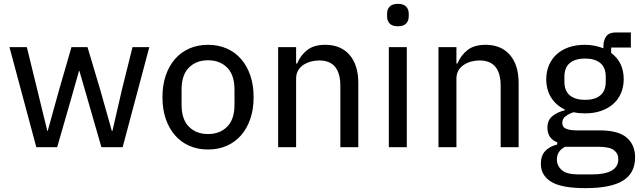

<svg xmlns="http://www.w3.org/2000/svg" viewBox="-20 -762 3314 994"><path d="M29 -518H119L173 -297L225 -84H227L286 -297L350 -518H433L499 -297L559 -84H562L611 -297L666 -518H753L615 0H505L435 -243L391 -395H389L346 -243L276 0H168Z M1057 12Q1004 12 960.5 -7Q917 -26 886 -61.5Q855 -97 838 -147Q821 -197 821 -259Q821 -321 838 -371Q855 -421 886 -456.5Q917 -492 960.5 -511Q1004 -530 1057 -530Q1110 -530 1153.5 -511Q1197 -492 1228 -456.5Q1259 -421 1276 -371Q1293 -321 1293 -259Q1293 -197 1276 -147Q1259 -97 1228 -61.5Q1197 -26 1153.5 -7Q1110 12 1057 12ZM1057 -68Q1118 -68 1156 -106Q1194 -144 1194 -220V-298Q1194 -374 1156 -412Q1118 -450 1057 -450Q996 -450 958 -412Q920 -374 920 -298V-220Q920 -144 958 -106Q996 -68 1057 -68Z M1420 0V-518H1513V-433H1518Q1536 -476 1570.5 -503Q1605 -530 1664 -530Q1744 -530 1789.5 -478Q1835 -426 1835 -331V0H1742V-317Q1742 -449 1633 -449Q1610 -449 1588.5 -443Q1567 -437 1550 -425.5Q1533 -414 1523 -396.5Q1513 -379 1513 -355V0Z M2040 -626Q2011 -626 1997.5 -640Q1984 -654 1984 -677V-691Q1984 -714 1997.5 -728Q2011 -742 2040 -742Q2069 -742 2082.5 -728Q2096 -714 2096 -691V-677Q2096 -654 2082.5 -640Q2069 -626 2040 -626ZM1993 -518H2086V0H1993Z M2250 0V-518H2343V-433H2348Q2366 -476 2400.5 -503Q2435 -530 2494 -530Q2574 -530 2619.5 -478Q2665 -426 2665 -331V0H2572V-317Q2572 -449 2463 -449Q2440 -449 2418.5 -443Q2397 -437 2380 -425.5Q2363 -414 2353 -396.5Q2343 -379 2343 -355V0Z M3268 53Q3268 134 3205.5 173Q3143 212 3011 212Q2887 212 2833.5 179Q2780 146 2780 86Q2780 44 2802.5 20Q2825 -4 2865 -14V-25Q2814 -45 2814 -101Q2814 -140 2840 -161Q2866 -182 2904 -191V-195Q2858 -217 2833 -257.5Q2808 -298 2808 -352Q2808 -391 2822 -424Q2836 -457 2861.5 -480.5Q2887 -504 2924 -517Q2961 -530 3008 -530Q3035 -530 3059 -525Q3083 -520 3104 -512V-523Q3104 -555 3119 -574.5Q3134 -594 3167 -594H3246V-516H3144V-488Q3209 -440 3209 -352Q3209 -313 3195 -280Q3181 -247 3155 -224Q3129 -201 3092 -188Q3055 -175 3008 -175Q2993 -175 2978 -176.5Q2963 -178 2950 -181Q2927 -174 2909 -161Q2891 -148 2891 -126Q2891 -103 2911.5 -95Q2932 -87 2967 -87H3085Q3181 -87 3224.5 -49.5Q3268 -12 3268 53ZM3181 62Q3181 33 3158.5 15.5Q3136 -2 3079 -2H2905Q2863 20 2863 64Q2863 96 2888.5 118.5Q2914 141 2975 141H3045Q3111 141 3146 121.5Q3181 102 3181 62ZM3009 -245Q3059 -245 3087.5 -268Q3116 -291 3116 -339V-365Q3116 -413 3087.5 -436Q3059 -459 3009 -459Q2959 -459 2930.5 -436Q2902 -413 2902 -365V-339Q2902 -291 2930.5 -268Q2959 -245 3009 -245Z"/></svg>

Font: IBM Plex Sans KR Text
Style: Regular
Weight: 450
Designer: Mike Abbink; Paul van der Laan; Pieter van Rosmalen; Wujin Sim; Chorong Kim; Dohee Lee;
Foundry: Sandoll Inc.
Version: Version 1.001